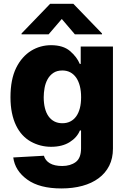

<svg xmlns="http://www.w3.org/2000/svg" viewBox="-20 -795 681 1030"><path d="M66.8 -431.1Q82 -462 102.5 -484.9Q122.9 -507.8 147 -522.7Q171.2 -537.6 198.2 -545.1Q225.1 -552.6 253.6 -552.6Q318.9 -552.6 355.5 -521.3Q392.4 -489.7 408 -452.1H413V-545.5H585.9V2.1Q585.9 54.3 565.9 94.1Q545.8 133.9 509.2 161Q472.7 188.2 421.7 202.1Q370.7 215.9 309.3 215.9Q192.1 215.9 126.8 168.7Q60.7 121.4 51.1 49.7L215.6 40.5Q222.7 66.1 247.3 80.8Q272 95.5 313.9 95.5Q357.6 95.5 386.4 74.2Q414.8 52.9 414.8 0.7V-95.2H408.7Q393.5 -57.5 354 -32.7Q313.9 -7.5 254.3 -7.5Q195.7 -7.5 145.2 -35.5Q120.4 -49.4 100.3 -71Q80.3 -92.7 66.1 -122.2Q51.8 -151.6 44 -189.5Q36.2 -227.3 36.2 -273.4Q36.2 -369 66.8 -431.1ZM214.5 -273.4Q214.5 -240.8 221.1 -214.8Q227.6 -188.9 240.4 -171Q253.2 -153.1 271.8 -143.5Q290.5 -133.9 314.6 -133.9Q338.4 -133.9 357.1 -143.3Q375.7 -152.7 388.7 -170.6Q401.6 -188.6 408.4 -214.5Q415.1 -240.4 415.1 -273.4Q415.1 -306.5 408.4 -333.1Q401.6 -359.7 388.7 -378.4Q375.7 -397 357.1 -407Q338.4 -416.9 314.6 -416.9Q285.2 -416.9 265.8 -403.6Q246.4 -390.3 235.1 -369.5Q223.7 -348.7 219.1 -323.2Q214.5 -297.6 214.5 -273.4ZM248.9 -774.5H373.6L527.3 -615.4V-610.8H381.7L311.4 -693.2L240.8 -610.8H95.5V-615.4Z"/></svg>

Font: Inter P Extra Bold
Style: Regular
Weight: 800
Designer: Rasmus Andersson
Foundry: rsms
Version: Version 3.018;git-588b23468